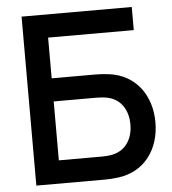

<svg xmlns="http://www.w3.org/2000/svg" viewBox="-52 -768 731 815"><g transform="rotate(-5 313.5 -360.0)"><path d="M70 0H361C375 0 397.5 -1 416.5 -3.5C534.5 -17.5 597 -111.5 597 -224C597 -336.5 533.5 -430.5 416.5 -444.5C397.5 -447 374.5 -448 361 -448H174.5V-621.5H539.5V-720H70ZM174.5 -98.5V-349.5H357C370 -349.5 387.5 -348.5 402.5 -345.5C466.5 -332 490.5 -277 490.5 -224C490.5 -171 466.5 -116 402.5 -102.5C387.5 -99.5 370 -98.5 357 -98.5Z"/></g></svg>

Font: Eudonet SemiBold
Style: Regular
Weight: 600
Designer: Mikhail Sharanda
Foundry: Mikhail Sharanda
Version: Version 4.503;Glyphs 3.1.2 (3151)